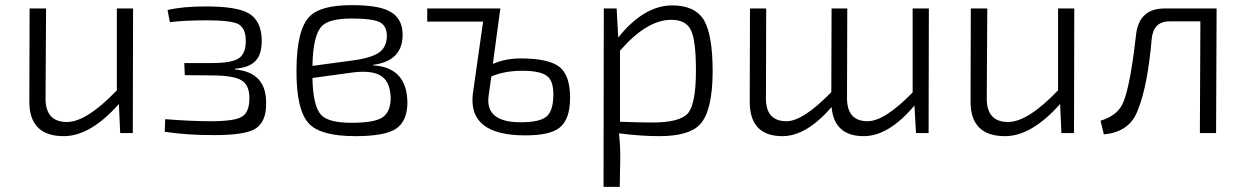

<svg xmlns="http://www.w3.org/2000/svg" viewBox="-20 -517 4815 746"><path d="M496 0H447L442 -113Q331 12 228 12Q94 12 94 -122L95 -484H159L157 -136Q156 -43 240 -43Q316 -43 434 -166V-484H497Z M631 -478Q688 -492 780 -492Q899 -492 945 -466Q996 -437 997 -360Q997 -307 975 -283Q952 -255 894 -250L893 -247Q1015 -237 1014 -116Q1015 -41 969 -15Q928 8 812 8Q704 8 620 -5L622 -54Q722 -46 801 -46Q890 -46 919 -63Q949 -80 949 -135Q949 -187 918 -205Q889 -223 808 -224L698 -225L696 -272H804Q879 -272 907 -290Q935 -308 935 -358Q935 -408 905 -424Q876 -438 784 -438Q697 -438 640 -431Z M1430 -263Q1562 -255 1563 -117Q1562 -44 1516 -15Q1472 12 1361 12Q1227 12 1181 -36Q1130 -90 1132 -249Q1133 -404 1184 -454Q1226 -497 1347 -497Q1444 -497 1488 -476Q1549 -447 1544 -371Q1538 -279 1429 -265ZM1342 -281Q1422 -291 1453 -313Q1480 -332 1483 -371Q1485 -416 1455 -431Q1427 -445 1347 -445Q1259 -445 1231 -416Q1196 -381 1194 -261ZM1194 -214Q1196 -103 1229 -69Q1258 -40 1346 -40Q1431 -40 1463 -59Q1497 -79 1498 -134Q1497 -195 1465 -219Q1430 -246 1347 -235Z M1895 -269Q1945 -290 2003 -290Q2113 -290 2155 -256Q2195 -223 2195 -137Q2195 -52 2153 -20Q2115 9 2021 9Q1799 9 1817 -151L1857 -433H1640V-484H1924ZM1878 -141Q1867 -42 2003 -42Q2075 -42 2102 -63Q2129 -84 2130 -146Q2131 -202 2106 -221Q2081 -242 2008 -242Q1942 -242 1889 -220Z M2382 -371Q2482 -496 2592 -496Q2680 -496 2715 -439Q2749 -381 2749 -238Q2748 -85 2700 -34Q2658 12 2542 12Q2468 12 2385 1Q2390 48 2390 94L2388 209H2325L2326 -484H2376ZM2389 -44Q2469 -41 2514 -41Q2622 -41 2653 -77Q2684 -114 2684 -243Q2684 -359 2665 -399Q2646 -440 2588 -440Q2493 -440 2389 -320Z M3588 0H3539L3533 -107Q3433 12 3336 12Q3221 12 3211 -101Q3113 12 3020 12Q2893 12 2893 -122L2894 -484H2957L2956 -136Q2955 -46 3036 -46Q3100 -46 3210 -159L3211 -484H3272L3271 -136Q3271 -46 3351 -46Q3417 -46 3526 -158V-484H3589Z M4153 0H4104L4099 -113Q3988 12 3885 12Q3751 12 3751 -122L3752 -484H3816L3814 -136Q3813 -43 3897 -43Q3973 -43 4091 -166V-484H4154Z M4705 0H4642L4644 -434H4524Q4462 -434 4455 -367Q4439 -185 4403 -95Q4373 -4 4269 5L4256 -48Q4324 -68 4345 -121Q4372 -187 4394 -382Q4406 -484 4504 -484H4707Z"/></svg>

Font: Taylor Sans Light
Style: Regular
Weight: 300
Italic angle: -8°
Designer: Natanael Gama
Version: Version 1.001 September 8, 2015